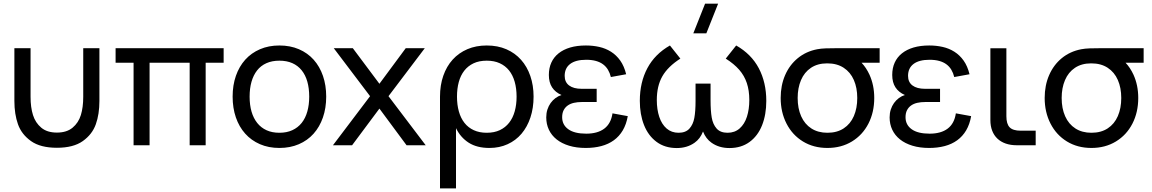

<svg xmlns="http://www.w3.org/2000/svg" viewBox="-20 -808 6406 1068"><path d="M60 -246.5V-540H150V-269.5Q150 -211 163.5 -168Q177 -125 209.5 -97.8Q242 -70.5 296.5 -70.5Q351 -70.5 383.8 -97.8Q416.5 -125 429.8 -168Q443 -211 443 -269.5V-540H533V-246.5Q533 -173 513 -116.8Q493 -60.5 440.5 -23.2Q388 14 296.5 14Q205 14 152.5 -23.2Q100 -60.5 80 -116.8Q60 -173 60 -246.5Z M723 0V-459H623V-540H1224V-459H1124V0H1035V-459H812V0Z M1534 15Q1474 15 1425.8 -6Q1377.5 -27 1343.8 -64.8Q1310 -102.5 1292 -155Q1274 -207.5 1274 -270.5Q1274 -334 1292.2 -386.2Q1310.5 -438.5 1344.2 -476Q1378 -513.5 1426.2 -534.2Q1474.5 -555 1534 -555Q1594.5 -555 1642.8 -534.2Q1691 -513.5 1724.8 -475.8Q1758.5 -438 1776.5 -385.8Q1794.5 -333.5 1794.5 -270.5Q1794.5 -207 1776.2 -154.5Q1758 -102 1724.2 -64.2Q1690.5 -26.5 1642.2 -5.8Q1594 15 1534 15ZM1534 -69.5Q1575 -69.5 1606 -83.8Q1637 -98 1658 -124.2Q1679 -150.5 1689.5 -187.8Q1700 -225 1700 -270.5Q1700 -317 1689.5 -354Q1679 -391 1658 -417Q1637 -443 1606 -456.8Q1575 -470.5 1534 -470.5Q1493 -470.5 1461.8 -456.5Q1430.5 -442.5 1410 -416.2Q1389.5 -390 1379 -353.2Q1368.5 -316.5 1368.5 -270.5Q1368.5 -224 1379.2 -187Q1390 -150 1411 -123.8Q1432 -97.5 1462.8 -83.5Q1493.5 -69.5 1534 -69.5Z M1832 0 2038.5 -273 1836.5 -540H1942.5L2090.5 -342L2237 -540H2343L2141 -273L2348 0H2241.5L2090.5 -204L1938.5 0Z M2427.5 240V-270.5Q2427.5 -334 2445.8 -386.5Q2464 -439 2498 -476.5Q2532 -514 2580 -534.5Q2628 -555 2687.5 -555Q2748.5 -555 2796.8 -534Q2845 -513 2878.5 -475.2Q2912 -437.5 2930 -385.2Q2948 -333 2948 -270.5Q2948 -207 2930.5 -154.5Q2913 -102 2881 -64.2Q2849 -26.5 2803.5 -5.8Q2758 15 2702.5 15Q2633 15 2587.2 -14.2Q2541.5 -43.5 2516.5 -95V240ZM2687.5 -69.5Q2729.5 -69.5 2760.5 -84.2Q2791.5 -99 2812.2 -125.5Q2833 -152 2843.2 -189Q2853.5 -226 2853.5 -270.5Q2853.5 -316 2843 -353Q2832.5 -390 2811.8 -416Q2791 -442 2760 -456.2Q2729 -470.5 2687.5 -470.5Q2645 -470.5 2614 -455.8Q2583 -441 2562.5 -414.8Q2542 -388.5 2532 -351.8Q2522 -315 2522 -270.5Q2522 -225 2532.5 -187.8Q2543 -150.5 2563.8 -124.2Q2584.5 -98 2615.5 -83.8Q2646.5 -69.5 2687.5 -69.5Z M3238.5 15Q3285.5 15 3325 4.5Q3364.5 -6 3394.5 -27.8Q3424.5 -49.5 3444.3 -83Q3464 -116.5 3472 -162L3387 -177.5Q3378.5 -120.5 3341.3 -92.5Q3304 -64.5 3241 -64.5Q3175.5 -64.5 3141.3 -89Q3107 -113.5 3107 -156Q3107 -179 3115.3 -195Q3123.5 -211 3138 -221.2Q3152.5 -231.5 3172.5 -236Q3192.5 -240.5 3216 -240.5H3299V-314H3216Q3170.5 -314 3145.8 -332.5Q3121 -351 3121 -386Q3121 -429 3151.5 -452.2Q3182 -475.5 3241 -475.5Q3271.5 -475.5 3294.8 -469Q3318 -462.5 3334.5 -450.2Q3351 -438 3361.8 -420Q3372.5 -402 3378 -379.5L3463 -395Q3452 -440 3430.3 -470.8Q3408.5 -501.5 3378.8 -520.2Q3349 -539 3313.5 -547Q3278 -555 3239 -555Q3190 -555 3151.8 -543.8Q3113.5 -532.5 3087 -511.2Q3060.5 -490 3046.8 -459.8Q3033 -429.5 3033 -391Q3033 -349.5 3051 -322Q3069 -294.5 3103.5 -279.5Q3085.5 -274 3070 -262.5Q3054.5 -251 3043 -235Q3031.5 -219 3025 -198.8Q3018.5 -178.5 3018.5 -155Q3018.5 -117.5 3033.3 -86.2Q3048 -55 3076.3 -32.5Q3104.5 -10 3145.5 2.5Q3186.5 15 3238.5 15Z M3909 -622.5H3836.5L3902 -787.5H3974.5ZM3744.5 15.5Q3678.5 15.5 3632.2 -18.8Q3586 -53 3562.5 -112.2Q3539 -171.5 3539 -247Q3539 -350 3581 -428.8Q3623 -507.5 3706.5 -555L3764.5 -482Q3695 -437.5 3664.2 -383.5Q3633.5 -329.5 3633.5 -251.5Q3633.5 -199 3647.2 -157.8Q3661 -116.5 3688.2 -93Q3715.5 -69.5 3754.5 -69.5Q3794 -69.5 3814.8 -92.5Q3835.5 -115.5 3842.2 -152Q3849 -188.5 3849 -247.5V-343H3932.5V-251.5Q3932.5 -191.5 3939 -154Q3945.5 -116.5 3966.2 -93Q3987 -69.5 4027 -69.5Q4067 -69.5 4094.2 -93.5Q4121.5 -117.5 4134.8 -158.8Q4148 -200 4148 -251.5Q4148 -305 4134.2 -346Q4120.5 -387 4092 -419.8Q4063.5 -452.5 4017 -482L4075 -555Q4159.5 -507 4201 -428Q4242.5 -349 4242.5 -246.5Q4242.5 -170.5 4219 -111.2Q4195.5 -52 4149.2 -18.2Q4103 15.5 4037.5 15.5Q3979.5 15.5 3938 -14Q3906.5 -36 3890.5 -76.5Q3875 -36 3843.5 -14Q3802 15.5 3744.5 15.5Z M4582.5 15Q4505.5 15 4446.5 -21Q4387.5 -57 4355 -120.5Q4322.5 -184 4322.5 -263Q4322.5 -333 4347.2 -390Q4372 -447 4417.8 -484.5Q4463.5 -522 4525.5 -534Q4546 -538 4573.5 -539Q4601 -540 4642.5 -540H4873V-459H4772.5Q4798.5 -431.5 4816.5 -392.5Q4843 -334 4843 -263Q4843 -183.5 4810.5 -120.2Q4778 -57 4718.8 -21Q4659.5 15 4582.5 15ZM4582.5 -69.5Q4636 -69.5 4673.2 -94Q4710.5 -118.5 4729.5 -162.2Q4748.5 -206 4748.5 -263Q4748.5 -319.5 4729.5 -363Q4710.5 -406.5 4673 -431Q4635.5 -455.5 4582.5 -455.5Q4581.5 -455.5 4580.5 -455.5Q4528 -455.5 4491 -430.8Q4454 -406 4435.5 -362.2Q4417 -318.5 4417 -263Q4417 -205 4436.5 -161.2Q4456 -117.5 4493.2 -93.5Q4530.5 -69.5 4582.5 -69.5Z M5148.5 15Q5195.5 15 5235 4.5Q5274.5 -6 5304.5 -27.8Q5334.5 -49.5 5354.3 -83Q5374 -116.5 5382 -162L5297 -177.5Q5288.5 -120.5 5251.3 -92.5Q5214 -64.5 5151 -64.5Q5085.5 -64.5 5051.3 -89Q5017 -113.5 5017 -156Q5017 -179 5025.3 -195Q5033.5 -211 5048 -221.2Q5062.5 -231.5 5082.5 -236Q5102.5 -240.5 5126 -240.5H5209V-314H5126Q5080.5 -314 5055.8 -332.5Q5031 -351 5031 -386Q5031 -429 5061.5 -452.2Q5092 -475.5 5151 -475.5Q5181.5 -475.5 5204.8 -469Q5228 -462.5 5244.5 -450.2Q5261 -438 5271.8 -420Q5282.5 -402 5288 -379.5L5373 -395Q5362 -440 5340.3 -470.8Q5318.5 -501.5 5288.8 -520.2Q5259 -539 5223.5 -547Q5188 -555 5149 -555Q5100 -555 5061.8 -543.8Q5023.5 -532.5 4997 -511.2Q4970.5 -490 4956.8 -459.8Q4943 -429.5 4943 -391Q4943 -349.5 4961 -322Q4979 -294.5 5013.5 -279.5Q4995.5 -274 4980 -262.5Q4964.5 -251 4953 -235Q4941.5 -219 4935 -198.8Q4928.5 -178.5 4928.5 -155Q4928.5 -117.5 4943.3 -86.2Q4958 -55 4986.3 -32.5Q5014.5 -10 5055.5 2.5Q5096.5 15 5148.5 15Z M5741 0H5636Q5601.5 0 5574.2 -9.5Q5547 -19 5528 -37Q5509 -55 5499 -81Q5489 -107 5489 -140V-539.5H5578V-161.5Q5578 -118.5 5596.2 -99.8Q5614.5 -81 5657.5 -81H5741Z M6051 15Q5974 15 5915 -21Q5856 -57 5823.5 -120.5Q5791 -184 5791 -263Q5791 -333 5815.8 -390Q5840.5 -447 5886.2 -484.5Q5932 -522 5994 -534Q6014.5 -538 6042 -539Q6069.5 -540 6111 -540H6341.5V-459H6241Q6267 -431.5 6285 -392.5Q6311.5 -334 6311.5 -263Q6311.5 -183.5 6279 -120.2Q6246.5 -57 6187.2 -21Q6128 15 6051 15ZM6051 -69.5Q6104.5 -69.5 6141.8 -94Q6179 -118.5 6198 -162.2Q6217 -206 6217 -263Q6217 -319.5 6198 -363Q6179 -406.5 6141.5 -431Q6104 -455.5 6051 -455.5Q6050 -455.5 6049 -455.5Q5996.5 -455.5 5959.5 -430.8Q5922.5 -406 5904 -362.2Q5885.5 -318.5 5885.5 -263Q5885.5 -205 5905 -161.2Q5924.5 -117.5 5961.8 -93.5Q5999 -69.5 6051 -69.5Z"/></svg>

Font: Vela Sans Med
Style: Regular
Weight: 500
Designer: Principal design: Mikhail Sharanda - project Manrope.
Design modification: Ravid Balaliev
Foundry: Mikhail Sharanda
Version: Version 1.001